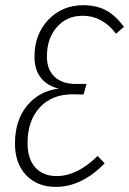

<svg xmlns="http://www.w3.org/2000/svg" viewBox="-20 -714 501 745"><path d="M303.2 -693.8Q356 -693.8 393.1 -672.9Q430.2 -651.9 460.9 -609.9L430.2 -583Q377.9 -652.8 300.8 -652.8Q238.8 -652.8 200.4 -608.6Q162.1 -564.5 162.1 -495.1Q162.1 -443.8 191.7 -416Q221.2 -388.2 275.9 -388.2H315.9L304.2 -347.2L267.1 -348.1Q183.1 -349.6 135 -297.9Q86.9 -246.1 86.9 -159.2Q86.9 -97.7 116.9 -64.2Q147 -30.8 200.2 -30.8Q279.3 -30.8 358.9 -108.9L386.2 -80.1Q296.4 11.2 196.8 11.2Q125 11.2 81.5 -34.2Q38.1 -79.6 38.1 -157.2Q38.1 -247.6 85.4 -304.4Q132.8 -361.3 208 -370.1Q163.1 -380.9 138.4 -412.4Q113.8 -443.8 113.8 -493.2Q113.8 -581.1 167.7 -637.5Q221.7 -693.8 303.2 -693.8Z"/></svg>

Font: Fira Sans Compressed ExtraLight
Style: Italic
Weight: 250
Width: 3
Italic angle: -8°
Designer: Carrois Corporate & Edenspiekermann AG
Foundry: Carrois Corporate GbR & Edenspiekermann AG
Version: Version 4.203;PS 004.203;hotconv 1.0.88;makeotf.lib2.5.64775